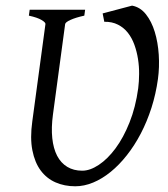

<svg xmlns="http://www.w3.org/2000/svg" viewBox="-20 -650 599 685"><path d="M451.2 -629.9Q480.5 -624.5 500.7 -598.9Q521 -573.2 532.2 -536.1Q543.5 -499 546.4 -454.8Q549.3 -410.6 543.5 -368.2Q536.1 -314.5 520.3 -265.1Q504.4 -215.8 482.2 -173.3Q460 -130.9 432.6 -96.2Q405.3 -61.5 375 -36.9Q344.7 -12.2 312.5 1.2Q280.3 14.6 248.5 14.6Q210 14.6 178.2 0.7Q146.5 -13.2 125.2 -41.7Q104 -70.3 95.5 -113.8Q86.9 -157.2 95.2 -216.8L142.1 -564Q143.1 -569.8 128.4 -578.6Q113.8 -587.4 83 -594.2L85.9 -615.2H283.7L280.8 -594.2Q250 -587.4 231.7 -579.1Q213.4 -570.8 212.4 -564L168.9 -241.2Q162.6 -194.3 166.5 -157.2Q170.4 -120.1 183.8 -94.2Q197.3 -68.4 220 -54.7Q242.7 -41 273.4 -41Q301.3 -41 332.5 -61.8Q363.8 -82.5 392.1 -120.6Q420.4 -158.7 442.1 -213.1Q463.9 -267.6 473.1 -335Q476.1 -358.9 476.3 -385.7Q476.6 -412.6 472.4 -439.2Q468.3 -465.8 459.5 -490.2Q450.7 -514.6 436.3 -533Q421.9 -551.3 400.9 -562Q379.9 -572.8 352.1 -572.3L346.2 -602.1Z"/></svg>

Font: Gentium Plus Am
Style: Italic
Weight: 400
Italic angle: -8°
Designer: J. Victor Gaultney, Annie Olsen, Iska Routamaa, Becca Hirsbrunner
Foundry: SIL International
Version: Version 5.000